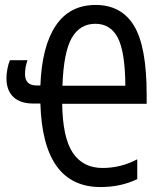

<svg xmlns="http://www.w3.org/2000/svg" viewBox="-20 -744 640 775"><path d="M572 -325H231Q233 -188 274 -127Q315 -66 394 -66Q468 -66 534 -101V-21Q468 11 386 11Q153 11 143 -326H115Q62 -326 34 -352.5Q6 -379 6 -429Q6 -446 10 -466.5Q14 -487 20 -501H91Q81 -473 81 -445Q81 -399 128 -399H143Q149 -557 205 -640.5Q261 -724 366 -724Q470 -724 521 -640Q572 -556 572 -362ZM486 -398Q485 -535 455.5 -591.5Q426 -648 365 -648Q303 -648 270 -591.5Q237 -535 232 -398Z"/></svg>

Font: Noto Sans Mono UI
Style: Regular
Weight: 400
Monospace: yes
Designer: Monotype Design team
Foundry: Monotype Imaging Inc.
Version: Version 1.000